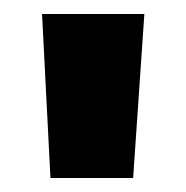

<svg xmlns="http://www.w3.org/2000/svg" viewBox="-20 -708 266 274"><path d="M186 -688 170 -454H52L40 -688Z"/></svg>

Font: Roundo Variable
Style: Regular
Weight: 200
Designer: Shiva Nallaperumal
Foundry: Indian Type Foundry
Version: Version 2.000